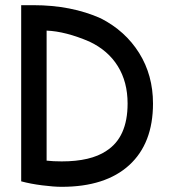

<svg xmlns="http://www.w3.org/2000/svg" viewBox="-20 -700 682 734"><path d="M61 -6.8Q96.7 2.9 141.1 8.5Q185.5 14.2 215.8 14.2Q383.3 14.2 474.1 -68.8Q564.9 -151.9 564.9 -304.2Q564.9 -412.6 512 -497.3Q459 -582 365.2 -629.9Q252.4 -680.2 107.9 -680.2H61ZM386.2 -123Q326.7 -83 215.8 -83Q182.6 -83 158.2 -85.9V-583Q230.5 -580.1 321.8 -541Q393.1 -507.3 430.4 -447Q467.8 -386.7 467.8 -304.2Q467.8 -174.8 386.2 -123Z"/></svg>

Font: Comic Neue Angular
Style: Bold
Weight: 700
Designer: Craig Rozynski
Foundry: Craig Rozynski
Version: Version 2.003